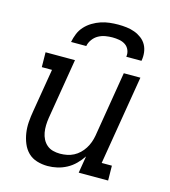

<svg xmlns="http://www.w3.org/2000/svg" viewBox="-111 -829 822 927"><g transform="rotate(15 300.0 -366.0)"><path d="M212 8Q184 8 158 0Q132 -8 114 -26Q96 -44 86 -68.5Q76 -93 72 -119.5Q68 -146 70 -174Q72 -202 77 -230L113 -446H62L61 -520H208L158 -218Q155 -199 154.5 -180.5Q154 -162 157 -144.5Q160 -127 168 -111.5Q176 -96 189 -85Q202 -74 219 -69.5Q236 -65 255 -65Q272 -65 289.5 -68.5Q307 -72 322.5 -80Q338 -88 351 -100.5Q364 -113 373.5 -128Q383 -143 389 -159.5Q395 -176 398 -193L452 -520H535L461 -74H512L513 0H366L380 -85Q366 -64 347.5 -45.5Q329 -27 306.5 -15Q284 -3 260 2.5Q236 8 212 8ZM167 -600Q171 -621 179.5 -642Q188 -663 203.5 -680Q219 -697 239 -709Q259 -721 280 -728Q301 -735 323 -737.5Q345 -740 366 -740Q387 -740 408 -737.5Q429 -735 448 -728Q467 -721 483 -709Q499 -697 508.5 -680Q518 -663 520.5 -642Q523 -621 519 -600H443Q446 -617 439.5 -633Q433 -649 419.5 -658Q406 -667 389 -670Q372 -673 355 -673Q338 -673 320 -670Q302 -667 285.5 -658Q269 -649 257.5 -633Q246 -617 243 -600Z"/></g></svg>

Font: Iosevka Plex Etoile
Style: Italic
Weight: 400
Italic angle: -9°
Designer: Belleve Invis
Foundry: Belleve Invis
Version: Version 25.1.1; ttfautohint (v1.8.4)